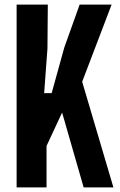

<svg xmlns="http://www.w3.org/2000/svg" viewBox="-20 -820 523 840"><path d="M52.7 0V-800H189.2L187.6 -607.8L173.2 -412.5H206L261.5 -612.8L328.5 -800H468.3L339.5 -462.3L476.2 0H346L251.7 -327.6L183.6 -181.4V0Z"/></svg>

Font: Big Shoulders Thin
Style: Regular
Weight: 100
Version: Version 2.002